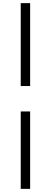

<svg xmlns="http://www.w3.org/2000/svg" viewBox="-20 -971 324 1223"><path d="M112 -951H172V-423H112ZM112 -261H172V232H112Z"/></svg>

Font: Lopes Sans Light
Style: Regular
Weight: 300
Designer: Gabriel Lam, Diego Maldonado
Foundry: TypeRant, Foresti Design
Version: Version 4.000